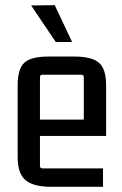

<svg xmlns="http://www.w3.org/2000/svg" viewBox="-20 -715 470 740"><path d="M377 5H177Q109 5 78.5 -20.5Q48 -46 48 -110V-386Q48 -450 74 -473.5Q100 -497 165 -497H268Q333 -497 361 -473.5Q389 -450 389 -386V-191H123V-254H303V-417Q303 -427 293 -427H144Q134 -427 134 -417V-76Q134 -66 144 -66H377ZM100 -694 195 -553H258L191 -695Z"/></svg>

Font: Gemunu Libre ExtraLight Medium
Style: Regular
Weight: 500
Version: Version 1.100